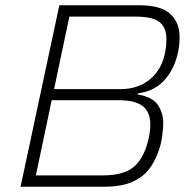

<svg xmlns="http://www.w3.org/2000/svg" viewBox="-20 -708 728 728"><path d="M58 0 205 -688H508Q591 -688 626 -655Q661 -622 661 -568Q661 -526 650 -490Q634 -435 598 -398.5Q562 -362 503 -354L502 -350Q559 -340 579 -309.5Q599 -279 599 -240Q599 -226 595 -193Q591 -160 580 -132Q568 -97 545.5 -67Q523 -37 482 -18.5Q441 0 373 0ZM185 -370H436Q504 -370 549.5 -408Q595 -446 607 -514Q609 -525 610 -536.5Q611 -548 611 -560Q611 -603 585 -624Q559 -645 494 -645H243ZM116 -43H370Q453 -43 491 -78.5Q529 -114 544 -185Q550 -213 550 -235Q550 -283 521.5 -305.5Q493 -328 430 -328H176Z"/></svg>

Font: Saira ExtraLight
Style: Italic
Weight: 200
Italic angle: -12°
Designer: Hector Gatti with collaboration of the Omnibus-Type team
Foundry: Omnibus-Type
Version: Version 1.100; ttfautohint (v1.8.3)